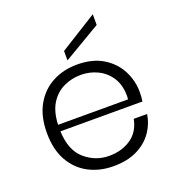

<svg xmlns="http://www.w3.org/2000/svg" viewBox="-140 -879 904 995"><g transform="rotate(-20 312.5 -381.5)"><path d="M50 0ZM50 0ZM317 7Q242 7 181.5 -24.5Q121 -56 85.5 -118.5Q50 -181 50 -273Q50 -364 85.5 -426.5Q121 -489 181.5 -521Q242 -553 317 -553Q403 -553 460.5 -517.5Q518 -482 546.5 -426Q575 -370 575 -308Q575 -280 571 -257H119Q123 -151 181 -101Q239 -51 314 -51Q384 -51 434.5 -85.5Q485 -120 498 -188H572Q563 -133 531.5 -89Q500 -45 446.5 -19Q393 7 317 7ZM505 -293 506 -311Q506 -372 479.5 -413Q453 -454 410 -475Q367 -496 317 -496Q267 -496 222.5 -475Q178 -454 150 -409.5Q122 -365 119 -293ZM279 -590V-642L484 -770V-711Z"/></g></svg>

Font: Ulagadi Sans Light
Style: Regular
Weight: 300
Designer: Ninad Kale (Devanagari), Jonny Pinhorn (Latin)
Foundry: Indian Type Foundry
Version: Version 3.01;March 29, 2020;FontCreator 12.0.0.2522 64-bit; 